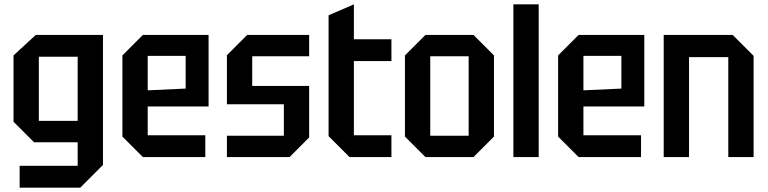

<svg xmlns="http://www.w3.org/2000/svg" viewBox="-20 -720 3521 880"><path d="M70 140V40H336V-68H136L42 -162V-466L144 -560H452V36L348 140ZM158 -460V-166H336V-460Z M541 -94V-466L635 -560H936V-232H657V-100H921V0H635ZM657 -306 831 -314V-464H657Z M1020 0V-98H1281V-242H1020V-467L1113 -560H1397V-462H1136V-326H1397V-90L1307 0Z M1486 -650 1602 -700V-540H1774V-440H1602V-100H1774V0H1582L1486 -96Z M1836 -94V-466L1930 -560H2150L2244 -466V-94L2150 0H1930ZM1952 -98H2128V-462H1952Z M2333 0V-700H2449V0Z M2538 -94V-466L2632 -560H2933V-232H2654V-100H2918V0H2632ZM2654 -306 2828 -314V-464H2654Z M3022 0V-560H3338L3434 -464V0H3318V-458H3138V0Z"/></svg>

Font: Tektur SemiCondensed Medium
Style: Regular
Weight: 500
Width: 4
Designer: Adam Jagosz
Foundry: Adam Jagosz
Version: Version 1.005;gftools[0.9.30]